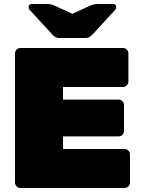

<svg xmlns="http://www.w3.org/2000/svg" viewBox="-20 -940 707 960"><path d="M295 -258H573Q584 -258 592 -266Q600 -274 600 -285V-415Q600 -426 592 -434Q584 -442 573 -442H295V-505H595Q606 -505 614 -513Q622 -521 622 -532V-673Q622 -684 614 -692Q606 -700 595 -700H82Q71 -700 63 -692Q55 -684 55 -673V-27Q55 -16 63 -8Q71 0 82 0H603Q614 0 622 -8Q630 -16 630 -27V-168Q630 -179 622 -187Q614 -195 603 -195H295ZM240 -769 128 -891Q123 -896 123 -904Q123 -920 139 -920H210Q236 -920 250 -913L342 -871L434 -913Q448 -920 474 -920H545Q561 -920 561 -904Q561 -896 556 -891L444 -769Q434 -758 426 -754Q418 -750 407 -750H277Q266 -750 258 -754Q250 -758 240 -769Z"/></svg>

Font: Rubik
Style: Regular
Weight: 900
Designer: Hubert & Fischer
Foundry: Hubert & Fischer
Version: Version 1.100